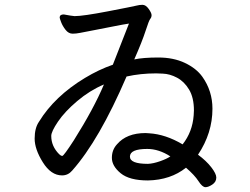

<svg xmlns="http://www.w3.org/2000/svg" viewBox="-20 -742 1040 798"><path d="M595 -61Q617 -62 645.5 -72Q674 -82 688 -92Q640 -123 592 -123Q520 -123 520 -91Q520 -61 595 -61ZM287 -159Q370 -291 412 -391Q353 -366 301 -322Q249 -278 221 -236.5Q193 -195 193 -177Q193 -134 226 -101Q233 -94 239 -94Q245 -94 287 -159ZM834 36Q821 36 805 11Q789 -14 753 -45Q689 6 595 8Q518 8 481.5 -22Q445 -52 445 -86Q445 -119 466 -142Q506 -189 585 -189L600 -188Q668 -184 739 -142Q780 -194 785 -263L786 -283Q786 -336 766 -369.5Q746 -403 716 -419Q686 -435 656 -436L629 -437Q564 -437 506 -424Q392 -159 280 -33Q263 -13 238 -13Q192 -13 158 -67.5Q124 -122 124 -166Q124 -210 142 -236Q207 -342 333 -418Q391 -453 449 -473L516 -644Q495 -641 452.5 -632.5Q410 -624 370.5 -616.5Q331 -609 313.5 -605.5Q296 -602 282 -602Q265 -602 252.5 -618Q240 -634 234 -650Q228 -666 228 -669Q228 -682 245 -682Q277 -676 290 -675Q325 -675 429 -695Q533 -715 546.5 -718.5Q560 -722 572 -722Q586 -722 598 -705Q610 -688 610 -679Q610 -670 604.5 -663.5Q599 -657 585 -613.5Q571 -570 538 -495Q575 -503 638 -503Q701 -503 748.5 -480.5Q796 -458 821 -423Q863 -364 863 -290Q863 -189 803 -99Q837 -74 858 -47Q879 -20 879 -4Q879 14 862.5 25Q846 36 834 36Z"/></svg>

Font: LXGW WenKai Medium
Style: Regular
Weight: 500
Designer: LXGW / Fontworks Inc.
Foundry: LXGW / Fontworks Inc.
Version: Version 1.501; October 10, 2024